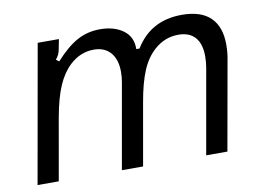

<svg xmlns="http://www.w3.org/2000/svg" viewBox="-65 -661 1037 758"><g transform="rotate(-10 453.5 -281.5)"><path d="M28 0 126 -553H211L204 -517Q200 -491 185 -475L197 -466Q244 -518 285.5 -540.5Q327 -563 377 -563Q434 -563 470 -536.5Q506 -510 505 -461H518Q580 -563 705 -563Q782 -563 820 -525.5Q858 -488 858 -418Q858 -386 853 -360L789 0H704L764 -340Q768 -363 768 -386Q768 -436 745 -462Q722 -488 678 -488Q624 -488 582 -451Q548 -421 528 -373Q508 -325 495 -250L451 0H366L426 -340Q430 -361 430 -383Q430 -433 406 -460.5Q382 -488 339 -488Q285 -488 242 -448Q212 -420 191.5 -373.5Q171 -327 157 -250L113 0Z"/></g></svg>

Font: Open Sauce Sans
Style: Italic
Weight: 400
Italic angle: -10°
Designer: Alfredo Marco Pradil
Foundry: Creative Sauce Fz LLC
Version: Version 1.477